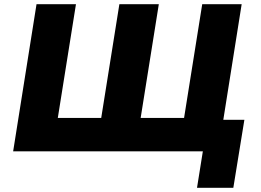

<svg xmlns="http://www.w3.org/2000/svg" viewBox="-20 -725 1252 920"><path d="M924 175 952 0H43L155 -705H344L257 -160H465L552 -705H741L654 -160H862L949 -705H1138L1050 -151H1151L1098 175Z"/></svg>

Font: Nunito Sans 7pt Black
Style: Italic
Weight: 900
Italic angle: -9°
Version: Version 3.101;gftools[0.9.27]